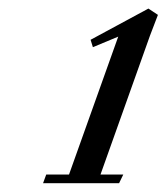

<svg xmlns="http://www.w3.org/2000/svg" viewBox="-20 -677 385 444"><path d="M79.6 -253.4 86.9 -273.4H139.6L253.4 -592.3L194.8 -567.9L189.5 -585L323.2 -657.2L345.2 -642.6Q330.1 -603.5 326.7 -594.2L212.4 -273.4H265.1L255.4 -253.4Z"/></svg>

Font: Elstob 10pt Medium
Style: Italic
Weight: 500
Italic angle: -20°
Designer: Peter S. Baker
Version: Version 1.015